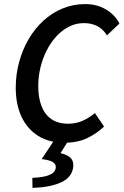

<svg xmlns="http://www.w3.org/2000/svg" viewBox="-20 -686 604 939"><path d="M295 12Q221 12 167.5 -21Q114 -54 85.5 -114.5Q57 -175 57 -257Q57 -322 73.5 -382.5Q90 -443 120 -494.5Q150 -546 192 -584.5Q234 -623 286 -644.5Q338 -666 397 -666Q453 -666 497 -640.5Q541 -615 564 -571L503 -513Q484 -544 455.5 -558.5Q427 -573 390 -573Q351 -573 317 -555.5Q283 -538 255.5 -508Q228 -478 208 -438.5Q188 -399 177.5 -354.5Q167 -310 167 -265Q167 -210 182.5 -168.5Q198 -127 230.5 -104Q263 -81 314 -81Q352 -81 384.5 -95.5Q417 -110 444 -133L489 -67Q453 -33 406.5 -10.5Q360 12 295 12ZM139 233 138 184Q197 181 223.5 169Q250 157 253 134Q254 117 239 107Q224 97 184 92L247 -3H317L276 63Q313 72 327 88Q341 104 338 131Q332 181 279.5 205.5Q227 230 139 233Z"/></svg>

Font: Source Sans 3 SemiBold
Style: Italic
Weight: 600
Italic angle: -11°
Designer: Paul D. Hunt
Foundry: Adobe
Version: Version 3.046;hotconv 1.0.118;makeotfexe 2.5.65603